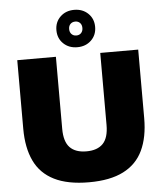

<svg xmlns="http://www.w3.org/2000/svg" viewBox="-64 -1061 955 1126"><g transform="rotate(-5 413.0 -497.5)"><path d="M415 10Q289 10 209.8 -29.8Q130.5 -69.5 93.8 -146.8Q57 -224 57 -336V-740H284.5V-316Q284.5 -240.5 317.5 -206.2Q350.5 -172 415 -172Q479.5 -172 512.5 -206.2Q545.5 -240.5 545.5 -316V-740H769V-336Q769 -224 732.2 -146.8Q695.5 -69.5 617.2 -29.8Q539 10 415 10ZM415 -785Q365.5 -785 333.2 -816Q301 -847 301 -895Q301 -943 333.2 -974Q365.5 -1005 415 -1005Q464.5 -1005 496.8 -974Q529 -943 529 -895Q529 -847 496.8 -816Q464.5 -785 415 -785ZM415 -854Q432.5 -854 443.2 -865.2Q454 -876.5 454 -895Q454 -914 443.2 -925Q432.5 -936 415.5 -936Q398 -936 387 -925Q376 -914 376 -895Q376 -876.5 387 -865.2Q398 -854 415 -854Z"/></g></svg>

Font: Encode Sans SC SemiExpanded Black
Style: Regular
Weight: 900
Width: 6
Designer: Multiple Designers
Foundry: Impallari Type
Version: Version 3.002